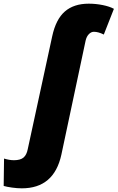

<svg xmlns="http://www.w3.org/2000/svg" viewBox="-135 -785 640 1045"><path d="M-115 227 -113 78Q-84 87 -59 87Q-24 87 -7 72.5Q10 58 16 27L149 -587Q169 -680 218 -722.5Q267 -765 348 -765Q386 -765 423.5 -757.5Q461 -750 485 -737L430 -597Q400 -612 376 -612Q361 -612 348.5 -599Q336 -586 331 -564L199 57Q159 240 -16 240Q-41 240 -69.5 236Q-98 232 -115 227Z"/></svg>

Font: Noto Sans Display Black
Style: Italic
Weight: 900
Italic angle: -12°
Designer: Monotype Design team
Foundry: Monotype Imaging Inc.
Version: Version 1.000